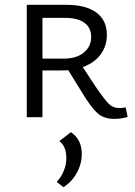

<svg xmlns="http://www.w3.org/2000/svg" viewBox="-20 -486 559 796"><path d="M509 -1Q481 7 455 7Q411 7 384.5 -16.5Q358 -40 321 -101L263 -195Q253 -194 233 -194H156V0H91V-466H255Q336 -466 379.5 -434Q423 -402 423 -341Q423 -295 397 -260Q371 -225 323 -208L377 -126Q414 -72 431.5 -55Q449 -38 475 -38Q489 -38 501 -41ZM244 -243Q297 -243 327.5 -268Q358 -293 358 -333Q358 -371 330 -391.5Q302 -412 249 -412H156V-243ZM319 153Q319 193 298.5 230.5Q278 268 243 290L215 268Q234 248 244.5 222Q255 196 255 171Q255 120 226 99L274 62Q319 92 319 153Z"/></svg>

Font: Ysabeau SC
Style: Regular
Weight: 400
Designer: Christian Thalmann (Catharsis Fonts)
Version: Version 0.003